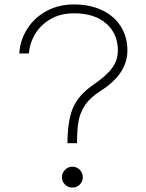

<svg xmlns="http://www.w3.org/2000/svg" viewBox="-20 -751 660 865"><path d="M403 -371Q460 -410 485.5 -445Q511 -480 511 -524Q511 -599 458.5 -645Q406 -691 314 -691Q251 -691 206 -664Q161 -637 137 -595.5Q113 -554 110 -510H67Q70 -568 101.5 -619Q133 -670 188 -700.5Q243 -731 313 -731Q387 -731 442 -704Q497 -677 525.5 -630Q554 -583 554 -524Q554 -418 434 -342Q386 -312 363 -277Q340 -242 333.5 -203.5Q327 -165 327 -106H284Q284 -207 309 -265.5Q334 -324 403 -371ZM259 47Q259 28 273 14Q287 0 306 0Q326 0 339.5 14Q353 28 353 47Q353 67 339.5 80.5Q326 94 306 94Q287 94 273 80.5Q259 67 259 47Z"/></svg>

Font: Gmarket Sans TTF Light
Style: Regular
Weight: 300
Designer: Creative Director : Sungho Lee; Art Director : Kiwoong Choi; Project Manager : Sori Yang, Jongwook Yoon; Font Designer :
Foundry: Sandoll Inc.
Version: Version 1.000;hotconv 1.0.109;makeotfexe 2.5.65596